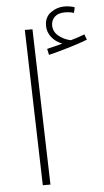

<svg xmlns="http://www.w3.org/2000/svg" viewBox="-56 -840 474 876"><g transform="rotate(-5 181.0 -402.0)"><path d="M104 0 84 -713H119L139 0ZM184 -590 178 -618Q201 -623 216.5 -627.5Q232 -632 249 -636Q218 -648 200 -671.5Q182 -695 182 -723Q182 -763 210.5 -783.5Q239 -804 272 -804Q299 -804 320 -796L314 -771Q305 -774 294.5 -775.5Q284 -777 273 -777Q242 -777 226 -761.5Q210 -746 210 -723Q210 -694 233.5 -674.5Q257 -655 289 -648Q325 -658 353 -669L362 -644Q326 -630 275.5 -615Q225 -600 184 -590Z"/></g></svg>

Font: Noto Sans Arabic UI SmCn XLt
Style: Regular
Weight: 200
Width: 4
Designer: Monotype Design Team, Nadine Chahine and Nizar Qandah
Foundry: Monotype Imaging Inc.
Version: Version 2.010; ttfautohint (v1.8.4.7-5d5b)